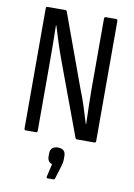

<svg xmlns="http://www.w3.org/2000/svg" viewBox="-96 -716 702 1003"><g transform="rotate(10 255.0 -214.0)"><path d="M72 0Q65 0 65 -9V-646Q65 -655 73 -655H167Q174 -655 176 -649L316 -265Q334 -221 349.5 -172.5Q365 -124 376 -87H378Q377 -127 375.5 -178Q374 -229 374 -269V-646Q374 -655 383 -655H437Q445 -655 445 -646V-9Q445 0 437 0H345Q338 0 336 -6L198 -378Q179 -429 163.5 -476.5Q148 -524 135 -568H133Q134 -522 134.5 -469.5Q135 -417 135 -372V-9Q135 0 128 0ZM228 227Q222 227 223 219L239 150Q214 142 214 113V97Q214 78 225 68.5Q236 59 254 59Q295 59 295 97V113Q295 126 292.5 137Q290 148 286 160L267 222Q264 227 259 227Z"/></g></svg>

Font: Sofia Sans Cond
Style: Regular
Weight: 400
Width: 3
Designer: Botio Nikoltchev, Ani Petrova
Foundry: lettersoup
Version: Version 4.100; ttfautohint (v1.8.3)